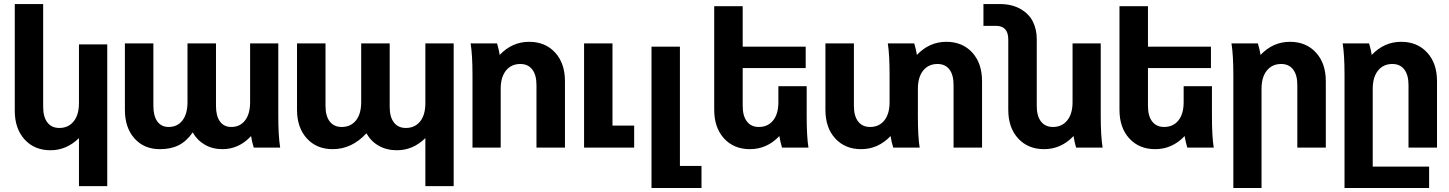

<svg xmlns="http://www.w3.org/2000/svg" viewBox="-20 -731 7177 951"><path d="M511.2 -511.2V190.9H371.1V-46.9Q309.6 13.2 230 13.2Q150.4 13.2 101.8 -40.3Q53.2 -93.8 53.2 -182.1V-710.9H193.8V-201.2Q193.8 -151.4 214.8 -124.3Q235.8 -97.2 273.9 -97.2Q318.4 -97.2 344.7 -129.6Q371.1 -162.1 371.1 -220.2V-511.2Z M908.7 -225.1V-516.1H1049.8V-206.1Q1049.8 -156.2 1069.6 -129.2Q1089.4 -102.1 1125.5 -102.1Q1168.5 -102.1 1193.6 -134.3Q1218.8 -166.5 1218.8 -225.1V-516.1H1358.4V-155.8Q1358.4 -57.1 1367.7 0H1236.8Q1228 -28.3 1223.6 -57.1Q1163.6 7.8 1081.5 7.8Q1032.7 7.8 994.6 -14.2Q956.5 -36.1 934.6 -75.2Q903.8 -31.2 865.2 -11.7Q826.7 7.8 771.5 7.8Q693.4 7.8 646 -45.4Q598.6 -98.6 598.6 -187V-516.1H739.7V-206.1Q739.7 -156.2 759.5 -129.2Q779.3 -102.1 815.4 -102.1Q858.4 -102.1 883.5 -134.3Q908.7 -166.5 908.7 -225.1Z M2227.1 190.9H2086.9V-46.9Q2025.4 13.2 1946.3 13.2Q1895.5 13.2 1856.4 -8.8Q1817.4 -30.8 1794.9 -70.8Q1722.7 7.8 1627.9 7.8Q1548.3 7.8 1499.8 -45.4Q1451.2 -98.6 1451.2 -187V-516.1H1592.3V-206.1Q1592.3 -156.2 1613.3 -129.2Q1634.3 -102.1 1672.4 -102.1Q1716.8 -102.1 1742.9 -134.3Q1769 -166.5 1769 -225.1V-516.1H1910.2V-201.2Q1910.2 -151.4 1931.2 -124.3Q1952.1 -97.2 1990.2 -97.2Q2034.7 -97.2 2060.8 -129.4Q2086.9 -161.6 2086.9 -220.2V-516.1H2227.1Z M2311 -516.1H2441.9Q2450.7 -487.3 2455.1 -459Q2516.6 -523.9 2601.1 -523.9Q2680.7 -523.9 2729.5 -470.7Q2778.3 -417.5 2778.3 -329.1V0H2637.2V-310.1Q2637.2 -359.9 2616.2 -387Q2595.2 -414.1 2557.1 -414.1Q2512.7 -414.1 2486.3 -381.6Q2460 -349.1 2460 -291V0H2320.3V-359.9Q2320.3 -459 2311 -516.1Z M2873 0V-516.1H3013.7V-108.9H3121.1V0Z M3207 200.2V-500H3347.7V90.8H3454.6V200.2Z M3984.4 0H3853.5Q3844.7 -28.3 3840.3 -57.1Q3778.8 7.8 3694.3 7.8Q3614.7 7.8 3566.2 -45.4Q3517.6 -98.6 3517.6 -187V-700.2H3658.7V-500H3970.7V-394H3658.7V-206.1Q3658.7 -156.2 3679.7 -129.2Q3700.7 -102.1 3738.8 -102.1Q3783.2 -102.1 3809.3 -134.3Q3835.4 -166.5 3835.4 -225.1V-304.2H3975.6V-155.8Q3975.6 -54.2 3984.4 0Z M4386.2 -225.1V-359.9Q4386.2 -461.9 4377.4 -516.1H4508.3Q4517.1 -487.3 4521.5 -459Q4583 -523.9 4667.5 -523.9Q4747.1 -523.9 4795.7 -470.7Q4844.2 -417.5 4844.2 -329.1V0H4703.1V-310.1Q4703.1 -360.4 4682.4 -387.2Q4661.6 -414.1 4623.5 -414.1Q4579.1 -414.1 4552.7 -381.6Q4526.4 -349.1 4526.4 -291V-155.8Q4526.4 -54.2 4535.2 0H4404.3Q4395.5 -28.3 4391.1 -57.1Q4329.6 7.8 4245.1 7.8Q4165.5 7.8 4116.9 -45.4Q4068.4 -98.6 4068.4 -187V-516.1H4209.5V-206.1Q4209.5 -156.2 4230.5 -129.2Q4251.5 -102.1 4289.6 -102.1Q4334 -102.1 4360.1 -134.3Q4386.2 -166.5 4386.2 -225.1Z M5441.4 0H5310.1Q5302.2 -25.4 5297.4 -57.1Q5235.8 7.8 5151.4 7.8Q5071.8 7.8 5022.9 -45.4Q4974.1 -98.6 4974.1 -187V-535.2Q4974.1 -603 4913.1 -603H4851.1V-710.9H4932.1Q4991.7 -710.9 5034.2 -686.8Q5076.7 -662.6 5095.9 -624Q5115.2 -585.4 5115.2 -537.1V-206.1Q5115.2 -156.2 5136.2 -129.2Q5157.2 -102.1 5195.3 -102.1Q5239.7 -102.1 5266.1 -134.5Q5292.5 -167 5292.5 -225.1V-516.1H5432.1V-155.8Q5432.1 -57.1 5441.4 0Z M5991.7 0H5860.8Q5852.1 -28.3 5847.7 -57.1Q5786.1 7.8 5701.7 7.8Q5622.1 7.8 5573.5 -45.4Q5524.9 -98.6 5524.9 -187V-700.2H5666V-500H5978V-394H5666V-206.1Q5666 -156.2 5687 -129.2Q5708 -102.1 5746.1 -102.1Q5790.5 -102.1 5816.7 -134.3Q5842.8 -166.5 5842.8 -225.1V-304.2H5982.9V-155.8Q5982.9 -54.2 5991.7 0Z M6079.6 -516.1H6210.4Q6219.2 -487.3 6223.6 -459Q6285.2 -523.9 6369.6 -523.9Q6449.2 -523.9 6498 -470.7Q6546.9 -417.5 6546.9 -329.1V0H6405.8V-310.1Q6405.8 -359.9 6384.8 -387Q6363.8 -414.1 6325.7 -414.1Q6281.2 -414.1 6254.9 -381.6Q6228.5 -349.1 6228.5 -291V200.2H6088.9V-359.9Q6088.9 -459 6079.6 -516.1Z M6639.6 200.2V-359.9Q6639.6 -459 6630.4 -516.1H6761.2Q6770 -487.3 6774.4 -459Q6835.9 -523.9 6920.4 -523.9Q7000 -523.9 7048.8 -470.7Q7097.7 -417.5 7097.7 -329.1V0H6956.5V-310.1Q6956.5 -359.9 6935.5 -387Q6914.6 -414.1 6876.5 -414.1Q6832 -414.1 6805.7 -381.6Q6779.3 -349.1 6779.3 -291V94.2H7058.6V200.2Z"/></svg>

Font: LT Superior
Style: Bold
Weight: 400
Designer: Daniel Lyons
Foundry: LyonsType
Version: Version 1.000